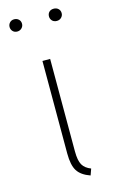

<svg xmlns="http://www.w3.org/2000/svg" viewBox="-114 -769 488 819"><g transform="rotate(-15 129.5 -359.0)"><path d="M142 -112Q142 -71 153 -52Q164 -33 190 -23L180 5Q140 -9 124 -34.5Q108 -60 108 -111V-520H142ZM65 -696Q65 -685 57 -677Q49 -669 37 -669Q25 -669 17.5 -677Q10 -685 10 -696Q10 -707 17.5 -715Q25 -723 37 -723Q49 -723 57 -715.5Q65 -708 65 -696ZM240 -696Q240 -685 232 -677Q224 -669 212 -669Q199 -669 191.5 -677Q184 -685 184 -696Q184 -708 191.5 -715.5Q199 -723 212 -723Q224 -723 232 -715.5Q240 -708 240 -696Z"/></g></svg>

Font: FiraGO UltraLight
Style: Regular
Weight: 200
Designer: bBox Type
Foundry: bBox Type GmbH
Version: Version 1.001